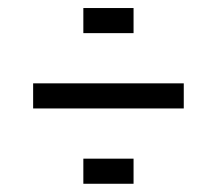

<svg xmlns="http://www.w3.org/2000/svg" viewBox="-20 -520 540 478"><path d="M312.5 -437.5H187.5V-500H312.5ZM62.5 -312.5H437.5V-250H62.5ZM187.5 -125H312.5V-62.5H187.5Z"/></svg>

Font: ChillBitmapSE 16px
Style: Regular
Weight: 400
Designer: Designed by Warren2060
Foundry: ChillType
Version: Version 1.000